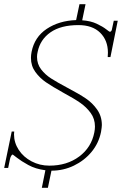

<svg xmlns="http://www.w3.org/2000/svg" viewBox="-20 -806 583 918"><path d="M543 -707 508 -533H495Q496 -540 496 -554Q496 -613 459 -649.5Q422 -686 355 -686Q271 -686 221.5 -651.5Q172 -617 160 -558Q157 -546 157 -534Q157 -500 176.5 -474.5Q196 -449 225 -430.5Q254 -412 303 -386Q358 -357 390 -335.5Q422 -314 444.5 -282Q467 -250 467 -208Q467 -199 463 -175Q452 -121 417.5 -79.5Q383 -38 333 -14Q283 10 226 10L209 92H180L197 8Q150 2 115.5 -17Q81 -36 61.5 -51.5Q42 -67 41 -67Q37 -67 33 -60Q29 -53 27 -42L19 -3H0L36 -177H48L47 -164Q47 -124 69.5 -89.5Q92 -55 131 -34.5Q170 -14 216 -14Q300 -14 358.5 -57.5Q417 -101 431 -173Q434 -188 434 -201Q434 -238 413.5 -266Q393 -294 363.5 -314.5Q334 -335 282 -363Q230 -392 200 -412.5Q170 -433 149 -462Q128 -491 128 -529Q128 -543 131 -558Q145 -629 203.5 -668Q262 -707 344 -710L360 -786H389L373 -709Q414 -706 442.5 -692.5Q471 -679 487 -666.5Q503 -654 505 -654Q514 -654 516 -670L524 -707Z"/></svg>

Font: Taviraj Thin
Style: Italic
Weight: 250
Italic angle: -12°
Designer: Katatrad Team
Foundry: CadsonDemak
Version: Version 1.001